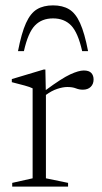

<svg xmlns="http://www.w3.org/2000/svg" viewBox="-20 -695 380 715"><path d="M292 -432.5Q311.5 -432.5 320 -423.2Q328.5 -414 328.5 -399Q328.5 -382 317.8 -371.5Q307 -361 288.5 -361Q275 -361 262.5 -366Q250 -371 230.5 -371Q214.5 -371 193.2 -364Q172 -357 151 -341.5V-31L233.5 -14V0H25.5V-14L101.5 -31V-366Q92 -371 71.8 -376.5Q51.5 -382 24 -389V-400.5L142.5 -436H149L150.5 -359.5Q210 -403.5 241.5 -418Q273 -432.5 292 -432.5ZM177.5 -626.5Q135.5 -626.5 110 -600Q84.5 -573.5 69 -504.5H47Q60 -572 76.8 -609Q93.5 -646 117.8 -660.5Q142 -675 177.5 -675Q213 -675 237.2 -660.5Q261.5 -646 278.2 -609Q295 -572 308 -504.5H286Q270.5 -573.5 245 -600Q219.5 -626.5 177.5 -626.5Z"/></svg>

Font: Newsreader Text Light
Style: Regular
Weight: 300
Designer: Hugues Gentile
Foundry: Production Type
Version: Version 1.002